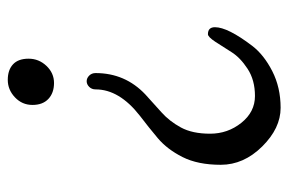

<svg xmlns="http://www.w3.org/2000/svg" viewBox="-144 -352 742 494"><g transform="rotate(-90 227.0 -105.0)"><path d="M268.5 -456Q294 -456 308.5 -442.5Q323 -429 323 -402.5Q323 -376 304.5 -356.5Q286 -337 260.5 -337Q235 -337 219.5 -351.5Q204 -366 204 -392.5Q204 -419 223.5 -437.5Q243 -456 268.5 -456ZM244 -230Q244 -240 250.5 -246.5Q257 -253 265 -253Q273 -253 279.5 -246.5Q286 -240 286 -230Q286 -154 231 -102Q208 -81 185 -60.5Q162 -40 146 -10.5Q130 19 130 64.5Q130 110 158 145Q186 180 227 180Q268 180 297 161Q326 142 340 119.5Q354 97 366.5 78Q379 59 386 59Q404 59 404 77Q404 110 356 173Q333 203 291 224.5Q249 246 196.5 246Q144 246 97 198.5Q50 151 50 92Q50 33 70 -6.5Q90 -46 118.5 -70Q147 -94 176 -116Q244 -169 244 -230Z"/></g></svg>

Font: Macondo
Style: Regular
Weight: 400
Version: Version 2.001